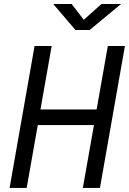

<svg xmlns="http://www.w3.org/2000/svg" viewBox="-20 -918 630 938"><path d="M384.8 0H468.3L590.3 -693.4H506.8L452.1 -383.3H177.7L232.4 -693.4H148.9L26.9 0H110.4L164.6 -307.1H439ZM348.6 -771.5H418L571.3 -898.4H475.6L389.2 -821.3L330.1 -898.4H240.2Z"/></svg>

Font: Cascadia Code PL SemiLight
Style: Italic
Weight: 350
Italic angle: -10°
Monospace: yes
Designer: Aaron Bell
Foundry: Saja Typeworks
Version: Version 2404.023